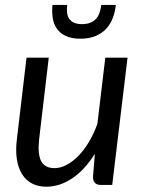

<svg xmlns="http://www.w3.org/2000/svg" viewBox="-20 -736 570 764"><path d="M41.5 0ZM174 -506.5 136 -184.5Q129 -125 143.2 -96Q157.5 -67 197 -67Q220 -67 244.2 -79.5Q268.5 -92 291.2 -115Q314 -138 333.5 -170.5Q353 -203 367.5 -243L399 -506.5H487.5L426.5 0H382.5Q350 0 350 -32L357.5 -124Q317 -59.5 267 -26.2Q217 7 164 7Q132 7 107.5 -5.8Q83 -18.5 67.8 -43Q52.5 -67.5 47 -103Q41.5 -138.5 47.5 -184.5L85.5 -506.5ZM300 -582Q265 -582 242 -592.8Q219 -603.5 206.2 -621.8Q193.5 -640 189.8 -664.5Q186 -689 189 -716.5H247.5Q245.5 -700 247 -685.8Q248.5 -671.5 255.2 -661.5Q262 -651.5 274.5 -645.8Q287 -640 306.5 -640Q326 -640 339.8 -645.8Q353.5 -651.5 362.5 -661.5Q371.5 -671.5 376.2 -685.8Q381 -700 383 -716.5H441Q438 -689 428.8 -664.5Q419.5 -640 402.8 -621.8Q386 -603.5 360.5 -592.8Q335 -582 300 -582Z"/></svg>

Font: Lato
Style: Italic
Weight: 400
Italic angle: -7°
Designer: Lukasz Dziedzic
Foundry: tyPoland Lukasz Dziedzic
Version: Version 2.007; 2014-02-27